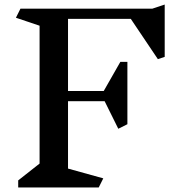

<svg xmlns="http://www.w3.org/2000/svg" viewBox="-20 -824 814 844"><path d="M704 -574 674 -564 555 -741H279V-424H436L509 -552H540V-278L500 -258L440 -379H279V-83L434 -40L414 0H60V-31L154 -105V-711L50 -746L70 -786H650L704 -804Z"/></svg>

Font: Inknut
Style: Antiqua
Weight: 400
Designer: Claus Eggers Srensen
Foundry: Claus Eggers Srensen
Version: Version 1.000; ttfautohint (v1.2) -l 7 -r 28 -G 50 -x 13 -D 